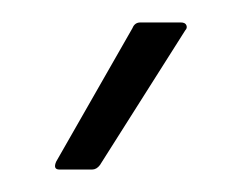

<svg xmlns="http://www.w3.org/2000/svg" viewBox="-20 -710 216 171"><path d="M33 -559Q27 -559 30 -566L98 -685Q100 -690 105 -690H141Q145 -690 146 -687.5Q147 -685 145 -683L69 -563Q66 -559 62 -559Z"/></svg>

Font: Sofia Sans ExtraLight
Style: Regular
Weight: 250
Version: Version 4.100-B